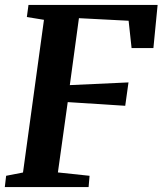

<svg xmlns="http://www.w3.org/2000/svg" viewBox="-23 -763 663 783"><path d="M-3.4 0 2 -46.1 70.8 -59.5 156.3 -682.2 86.5 -693.6 93.2 -743H619.8L602.6 -567H513.6L501.5 -678.4L298.9 -688.9L261.7 -415.9L501 -426.9L487.7 -331.6L253.2 -346.6L213.1 -59.8L342.3 -46.1L338.3 0Z"/></svg>

Font: Merriweather 7pt Light
Style: Italic
Weight: 300
Italic angle: -7.8°
Designer: Eben Sorkin
Foundry: Eben Sorkin
Version: Version 2.200;gftools[0.9.31]